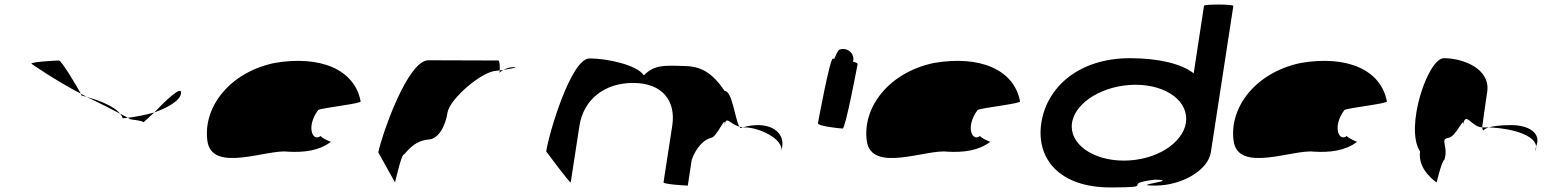

<svg xmlns="http://www.w3.org/2000/svg" viewBox="-20 -810 6841 838"><path d="M117 -532C117 -532 211 -465 333 -401C316 -432 249 -546 237 -546C227 -546 115 -540 117 -532ZM333 -401C334 -397 336 -394 336 -393C336 -393 346 -391 359 -387C350 -391 342 -397 333 -401ZM359 -387C417 -359 470 -332 504 -314C474 -351 398 -376 359 -387ZM504 -314C509 -308 514 -301 515 -294C522 -294 530 -295 538 -296C531 -300 519 -306 504 -314ZM538 -296C544 -292 549 -290 548 -290C534 -290 607 -284 606 -276C606 -276 628 -295 653 -319C615 -308 570 -300 538 -296ZM653 -319C709 -339 765 -369 770 -402C776 -442 702 -370 653 -319Z M885 -196C904 -52 1146 -160 1236 -148C1307 -144 1373 -152 1424 -191C1416 -193 1377 -212 1380 -217C1345 -188 1314 -257 1369 -330C1388 -340 1562 -358 1554 -368C1528 -506 1379 -570 1177 -535C980 -493 866 -341 885 -196ZM1380 -217V-218ZM1425 -192 1424 -191C1426 -191 1426 -191 1425 -190Z M1631 -145 1704 -14C1703 -6 1731 -135 1742 -135C1753 -142 1782 -194 1849 -201C1892 -201 1924 -258 1933 -318C1942 -378 2085 -501 2148 -501C2148 -501 2153 -502 2161 -503C2162 -520 2161 -546 2155 -546C2155 -546 1968 -547 1850 -547C1759 -547 1648 -225 1631 -145ZM2161 -503C2161 -498 2160 -494 2160 -491C2160 -494 2167 -500 2177 -505C2171 -504 2166 -504 2161 -503ZM2177 -505C2208 -510 2248 -517 2221 -517C2205 -517 2189 -511 2177 -505Z M2364 -149C2364 -149 2470 -6 2471 -14L2509 -261C2527 -376 2618 -448 2743 -448C2871 -448 2931 -370 2914 -261L2876 -14C2875 -6 2971 0 2982 0L2999 -112C3017 -164 3051 -200 3082 -208C3109 -208 3151 -320 3142 -261C3149 -309 3165 -269 3207 -257C3188 -290 3176 -413 3143 -413C3087 -494 3040 -522 2960 -522C2876 -525 2834 -526 2790 -481C2762 -526 2631 -555 2553 -555C2473 -555 2376 -230 2364 -149ZM3207 -257C3209 -254 3211 -252 3213 -251L3222 -254ZM3222 -254H3231C3291 -254 3400 -205 3391 -149L3394 -170C3403 -228 3353 -264 3289 -264C3268 -264 3244 -261 3222 -254Z M3550 -272C3548 -260 3645 -249 3658 -249C3670 -249 3721 -518 3723 -530C3724 -534 3716 -538 3703 -541C3705 -548 3706 -556 3703 -564C3697 -588 3670 -602 3646 -594C3640 -594 3631 -578 3622 -554H3615C3602 -554 3552 -284 3550 -272Z M3763 -196C3782 -52 4024 -160 4114 -148C4185 -144 4251 -152 4302 -191C4294 -193 4255 -212 4258 -217C4223 -188 4192 -257 4247 -330C4266 -340 4440 -358 4432 -368C4406 -506 4257 -570 4055 -535C3858 -493 3744 -341 3763 -196ZM4258 -217V-218ZM4303 -192 4302 -191C4304 -191 4304 -191 4303 -190Z M4525 -274C4501 -118 4603 8 4826 8C5042 8 4860 -6 5021 -26C5140 -23 4900 0 5022 0C5137 0 5253 -66 5265 -146L5363 -784C5364 -792 5236 -792 5235 -785L5190 -490C5136 -532 5036 -556 4912 -556C4689 -556 4549 -430 4525 -274ZM4659 -274C4673 -366 4800 -440 4936 -440C5073 -440 5170 -366 5156 -274C5142 -184 5024 -109 4885 -109C4747 -109 4645 -184 4659 -274Z M5364 -196C5383 -52 5625 -160 5715 -148C5786 -144 5852 -152 5903 -191C5895 -193 5856 -212 5859 -217C5824 -188 5793 -257 5848 -330C5867 -340 6041 -358 6033 -368C6007 -506 5858 -570 5656 -535C5459 -493 5345 -341 5364 -196ZM5859 -217V-218ZM5904 -192 5903 -191C5905 -191 5905 -191 5904 -190Z M6178 -149C6166 -68 6250 -14 6250 -14C6249 -6 6273 -112 6284 -112C6303 -171 6264 -200 6299 -208C6335 -208 6373 -314 6365 -261C6376 -331 6400 -256 6449 -254C6453 -281 6461 -346 6471 -409C6486 -510 6366 -556 6282 -556C6211 -556 6110 -250 6178 -149ZM6449 -254C6450 -246 6452 -242 6454 -241C6453 -237 6453 -246 6478 -254ZM6478 -254C6496 -259 6524 -264 6576 -264C6653 -264 6710 -228 6684 -170L6681 -149C6708 -215 6585 -250 6478 -254Z"/></svg>

Font: Ampere
Style: SuExtIta
Weight: 400
Version: Version 1